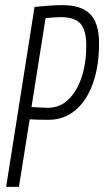

<svg xmlns="http://www.w3.org/2000/svg" viewBox="-20 -730 407 750"><path d="M4 0 115 -703Q185 -710 224 -710Q298 -710 332.5 -674.5Q367 -639 367 -561Q367 -472 343 -404.5Q319 -337 274.5 -299.5Q230 -262 169 -262Q140 -262 125.5 -262.5Q111 -263 96 -264L54 0ZM158 -659 103 -312Q122 -311 137 -310Q152 -309 168 -309Q214 -309 247.5 -341.5Q281 -374 299 -429Q317 -484 317 -552Q317 -613 294 -638Q271 -663 218 -663Q192 -663 158 -659Z"/></svg>

Font: Georama Condensed Light
Style: Italic
Weight: 300
Width: 3
Italic angle: -9°
Designer: Jean-Baptiste Levee
Foundry: Production Type
Version: Version 1.000